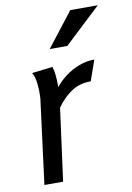

<svg xmlns="http://www.w3.org/2000/svg" viewBox="-84 -786 577 839"><g transform="rotate(-10 205.0 -366.5)"><path d="M168 -502Q174 -483 176 -462Q178 -441 178 -411Q198 -436 225.5 -456.5Q253 -477 286 -489.5Q319 -502 354 -502L322 -411Q272 -411 235.5 -386.5Q199 -362 170 -321L127 0H44L90 -358Q92 -370 92.5 -381.5Q93 -393 93 -405Q93 -422 90 -447Q87 -472 76 -491ZM288 -733H410L248 -581H170Z"/></g></svg>

Font: Rosario
Style: Italic
Weight: 400
Italic angle: -8.05°
Designer: Hector Gatti
Foundry: Omnibus Type
Version: Version 1.201